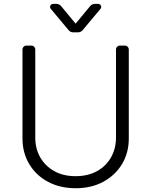

<svg xmlns="http://www.w3.org/2000/svg" viewBox="-20 -964 784 996"><path d="M228.3 -21.3Q166.2 -54.7 131.4 -113.3Q96.6 -172.2 96.6 -245.7V-706.7Q96.6 -715.6 102.6 -721.6Q108.7 -727.6 117.5 -727.6H142.4Q150.9 -727.6 157 -721.6Q163 -715.6 163 -706.7V-250.4Q163 -192.5 188.9 -147.4Q215.2 -101.9 262.1 -76Q308.6 -50.1 372.2 -50.1Q435.7 -50.1 483 -76Q530.2 -102.3 555.8 -147.4Q581.7 -193.2 581.7 -250.4V-706.7Q581.7 -715.6 587.7 -721.6Q593.8 -727.6 602.3 -727.6H627.1Q636 -727.6 642 -721.6Q648.1 -715.6 648.1 -706.7V-245.7Q648.1 -171.5 613.3 -113.3Q578.1 -55 516.3 -21.3Q454.2 12.4 372.2 12.4Q290.8 12.4 228.3 -21.3ZM255.3 -943.9H272.7Q279.5 -943.9 285.9 -940.9Q292.3 -937.9 296.9 -932.5L372.2 -841.3L447.8 -932.5Q452.4 -937.9 458.8 -940.9Q465.2 -943.9 471.9 -943.9H489.3Q496.1 -943.9 500.5 -939.1Q505 -934.3 505 -927.9Q505 -922.2 501.4 -918.3L408.4 -807.2Q403.8 -801.8 397.5 -799Q391.3 -796.2 384.2 -796.2H360.1Q345.5 -796.2 336.3 -807.2L243.3 -918.3Q239.7 -922.2 239.7 -928.3Q239.7 -934.3 244.1 -939.1Q248.6 -943.9 255.3 -943.9Z"/></svg>

Font: DeltaSans Light
Style: Regular
Weight: 300
Designer: Rasmus Andersson
Foundry: rsms
Version: Version 3.012